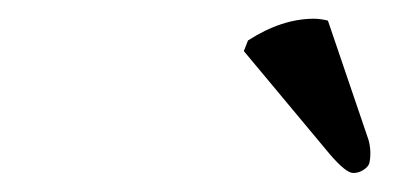

<svg xmlns="http://www.w3.org/2000/svg" viewBox="-20 -721 432 203"><path d="M326.7 -699.2 369.6 -573.2Q373 -561 370.6 -548.8Q369.6 -544.9 364.5 -541.5Q359.4 -538.1 353.5 -538.1Q345.7 -538.1 328.6 -558.1L237.8 -667L242.2 -678.2Q277.8 -701.2 312 -701.2Q318.8 -701.2 326.7 -699.2Z"/></svg>

Font: Linux Biolinum O
Style: Italic
Weight: 400
Italic angle: -12°
Designer: Philipp H. Poll
Foundry: Philipp H. Poll
Version: Version 1.1.3